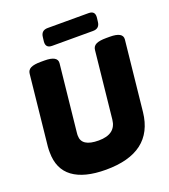

<svg xmlns="http://www.w3.org/2000/svg" viewBox="-156 -983 970 1102"><g transform="rotate(-20 329.0 -431.5)"><path d="M301 8Q169 8 100 -43Q31 -94 31 -196Q31 -204 31 -212.5Q31 -221 32 -230L77 -659Q79 -682 99 -692Q119 -702 161 -702H183Q263 -702 259 -658L216 -250Q215 -242 215 -238Q215 -234 215 -231Q215 -164 319 -164Q424 -164 433 -250L476 -659Q478 -682 498 -692Q518 -702 560 -702H582Q662 -702 658 -658L613 -230Q587 8 301 8ZM253 -766Q213 -766 217 -806L220 -831Q224 -871 264 -871H514Q554 -871 550 -831L547 -806Q543 -766 503 -766Z"/></g></svg>

Font: Asap Semi Condensed Semi Condensed Black
Style: Italic
Weight: 900
Width: 4
Italic angle: -6°
Designer: Pablo Cosgaya
Foundry: Omnibus-Type
Version: Version 3.001; ttfautohint (v1.8.4.7-5d5b)